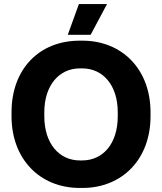

<svg xmlns="http://www.w3.org/2000/svg" viewBox="-20 -915 801 949"><path d="M509 -895H370L315 -743H428ZM37 -340C37 -130 176 14 374 14H387C585 14 724 -129 724 -340V-360C724 -571 585 -714 387 -714H374C173 -714 37 -573 37 -360ZM199 -340V-360C199 -493 272 -577 375 -577H386C490 -577 562 -493 562 -360V-340C562 -206 490 -122 386 -122H375C272 -122 199 -206 199 -340Z"/></svg>

Font: Fixel Text Bold
Style: Bold
Weight: 700
Width: 4
Designer: AlfaBravo + MacPaw
Foundry: Kyrylo Tkachov, Marchela Mozhyna, Serhii Makarenko, Maria Weinstein, Zakhar Kryvoshyya
Version: Version 1.211